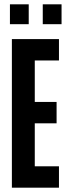

<svg xmlns="http://www.w3.org/2000/svg" viewBox="-20 -869 314 889"><path d="M35 0V-688H253V-589H141V-397H242V-298H141V-99H253V0ZM26 -757V-849H113V-757ZM178 -757V-849H265V-757Z"/></svg>

Font: Saira Ultra Condensed
Style: Bold
Weight: 700
Width: 1
Designer: Hector Gatti with collaboration of the Omnibus-Type team
Foundry: Omnibus-Type
Version: Version 1.001; ttfautohint (v1.8)